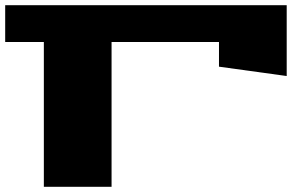

<svg xmlns="http://www.w3.org/2000/svg" viewBox="-20 -720 1155 740"><path d="M0 -558V-700H1085V-427L824 -463V-558H410V0H149V-558Z"/></svg>

Font: Stalin One
Style: Regular
Weight: 400
Designer: Jovanny Lemonad
Foundry: Alexey Maslov, Jovanny Lemonad
Version: Version 3.002; ttfautohint (v0.91) -l 8 -r 50 -G 200 -x 0 -w